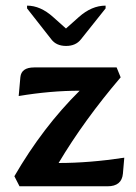

<svg xmlns="http://www.w3.org/2000/svg" viewBox="-20 -652 475 672"><path d="M356.4 0H48.3L30.3 -35.2Q129.9 -207 258.8 -334.5Q156.7 -334.5 45.4 -315.9L51.3 -381.8Q54.7 -416 99.6 -416H388.2L402.3 -381.3Q274.4 -231.4 185.1 -81.5Q293 -81.5 415 -100.1L410.2 -44.4Q406.2 0 356.4 0ZM349.6 -632.3V-622.6L263.2 -514.2Q245.1 -491.2 211.4 -491.2Q177.2 -491.2 159.7 -514.2L74.7 -622.6V-632.3Q121.6 -632.3 166 -592.3L210.9 -552.2L255.9 -592.3Q300.8 -632.3 349.6 -632.3Z"/></svg>

Font: Bainsley
Style: Bold
Weight: 700
Designer: Paul James MIller
Foundry: High-Logic / Made with FontCreator
Version: Version 1.411;March 28, 2021;FontCreator 13.0.0.2683 64-bit